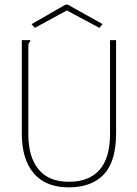

<svg xmlns="http://www.w3.org/2000/svg" viewBox="-20 -796 590 827"><path d="M276 11Q177 11 125.5 -49.5Q74 -110 74 -219V-623H110V-616Q104 -613 103 -606.5Q102 -600 102 -584V-218Q102 -120 146 -66.5Q190 -13 277 -13Q363 -13 408.5 -64Q454 -115 454 -221V-623H480V-222Q480 -101 427.5 -45Q375 11 276 11ZM130 -676 116 -692 262 -776H272L422 -692L408 -676L268 -751Z"/></svg>

Font: Inconsolata SemiExpanded ExtraLight
Style: Regular
Weight: 200
Width: 6
Monospace: yes
Designer: Raph Levien, Cyreal, Brenton Simpson
Foundry: Raph Levien, Cyreal, Google
Version: Version 3.001; ttfautohint (v1.8.2.53-6de2)